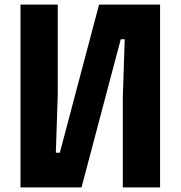

<svg xmlns="http://www.w3.org/2000/svg" viewBox="-20 -820 790 840"><path d="M680.3 0H517.3V-394L525.7 -648.3H508.3L336.6 0H69.7V-800H232.7V-406L224.3 -151.7H241.7L413.4 -800H680.3Z"/></svg>

Font: Martian Mono SemiExpanded
Style: Regular
Weight: 400
Width: 6
Monospace: yes
Designer: Roman Shamin
Foundry: Evil Martians
Version: Version 1.000